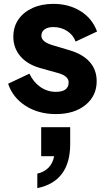

<svg xmlns="http://www.w3.org/2000/svg" viewBox="-20 -578 555 993"><path d="M269 12Q364 12 422 -35Q480 -82 480 -158Q480 -217 444 -257.5Q408 -298 340 -318L253 -344Q194 -361 194 -393Q194 -414 210.5 -426Q227 -438 256 -438Q296 -438 327.5 -417.5Q359 -397 371 -363L482 -415Q457 -483 396.5 -520.5Q336 -558 256 -558Q195 -558 148 -536.5Q101 -515 75 -477Q49 -439 49 -388Q49 -330 85 -287.5Q121 -245 188 -226L281 -200Q335 -185 335 -152Q335 -103 269 -103Q225 -103 189 -128Q153 -153 132 -197L22 -145Q46 -73 112.5 -30.5Q179 12 269 12ZM173 395Q343 360 343 167V80H193V230H260Q253 267 230.5 289.5Q208 312 173 320Z"/></svg>

Font: Plus Jakarta Sans ExtraBold
Style: Regular
Weight: 800
Designer: Gumpita Rahayu
Foundry: Tokotype
Version: Version 2.004; ttfautohint (v1.8.3)